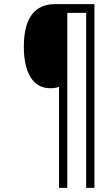

<svg xmlns="http://www.w3.org/2000/svg" viewBox="-20 -780 538 927"><path d="M265 -361V127H305V-718H396V127H436V-760H244C149 -760 95 -694 95 -555C95 -428 140 -354 222 -354C240 -354 253 -356 265 -361Z"/></svg>

Font: Noto Sans Condensed Light
Style: Italic
Weight: 300
Width: 3
Italic angle: -12°
Designer: Monotype Design Team
Foundry: Monotype Imaging Inc.
Version: Version 2.013